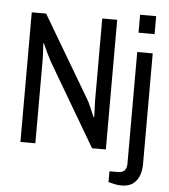

<svg xmlns="http://www.w3.org/2000/svg" viewBox="-60 -777 893 1012"><g transform="rotate(5 387.0 -270.5)"><path d="M70 0V-686H146L401 -255Q409 -242 418.5 -220Q428 -198 435.5 -180.5Q443 -163 443 -163L446 -164Q446 -164 445.5 -182Q445 -200 444 -222Q443 -244 443 -255V-686H522V0H449L192 -437Q184 -452 173.5 -473.5Q163 -495 155.5 -512Q148 -529 148 -529L145 -528Q145 -528 146 -511Q147 -494 148 -472.5Q149 -451 149 -437V0ZM620 182Q602 182 583 178Q564 174 551 170V113H595Q642 113 642 65V-526H724V61Q724 91 714.5 118.5Q705 146 682.5 164Q660 182 620 182ZM640 -628V-723H725V-628Z"/></g></svg>

Font: Archivo Narrow
Style: Regular
Weight: 400
Designer: Hector Gatti
Foundry: Omnibus-Type
Version: Version 3.002